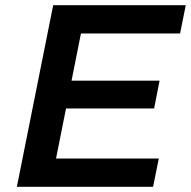

<svg xmlns="http://www.w3.org/2000/svg" viewBox="-20 -720 736 740"><path d="M246 -409H595L574 -302H225ZM196 -109H592L570 0H45L185 -700H696L674 -591H292Z"/></svg>

Font: MOST Montserrat SemiBold
Style: Italic
Weight: 600
Italic angle: -11.3°
Designer: Julieta Ulanovsky
Foundry: Julieta Ulanovsky
Version: Version 8.000;March 11, 2024;FontCreator 15.0.0.2926 64-bit